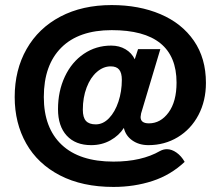

<svg xmlns="http://www.w3.org/2000/svg" viewBox="-20 -729 870 758"><path d="M38 -346Q38 -453 85 -535.5Q132 -618 218.5 -663.5Q305 -709 421 -709Q529 -709 613.5 -673Q698 -637 745.5 -568Q793 -499 793 -402Q793 -331 763.5 -275Q734 -219 682 -187.5Q630 -156 566 -156Q529 -156 502.5 -174.5Q476 -193 469 -224Q450 -194 416 -175Q382 -156 340 -156Q278 -156 243.5 -193.5Q209 -231 209 -298Q209 -369 236 -426.5Q263 -484 311 -516.5Q359 -549 419 -549Q451 -549 475.5 -534.5Q500 -520 512 -495L525 -535H613L537 -281Q535 -271 535 -267Q535 -242 568 -242Q614 -242 645.5 -285Q677 -328 677 -403Q677 -610 421 -610Q291 -610 222 -541Q153 -472 153 -346Q153 -224 223.5 -157.5Q294 -91 428 -91Q539 -91 612 -133Q625 -140 639 -140Q658 -140 677 -126.5Q696 -113 709 -90Q654 -38 582 -14.5Q510 9 428 9Q305 9 217 -36.5Q129 -82 83.5 -162.5Q38 -243 38 -346ZM461 -414Q461 -441 450.5 -454Q440 -467 417 -467Q388 -467 362.5 -445Q337 -423 322 -383.5Q307 -344 307 -296Q307 -265 319.5 -251.5Q332 -238 358 -238Q387 -238 410.5 -262.5Q434 -287 447.5 -327.5Q461 -368 461 -414Z"/></svg>

Font: K2D
Style: Bold
Weight: 700
Designer: Katatrad Aksorn Co.,Ltd.
Foundry: Cadson Demak Co.,Ltd.
Version: Version 1.000; ttfautohint (v1.6)